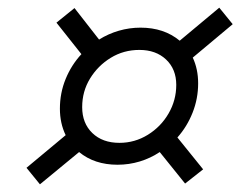

<svg xmlns="http://www.w3.org/2000/svg" viewBox="-20 -549 651 500"><path d="M84 -69 49 -112 151 -197Q136 -228 136 -266Q136 -307 151 -343.5Q166 -380 192 -408L127 -490L174 -528L238 -446Q262 -461 289.5 -469Q317 -477 346 -477Q407 -477 448 -443L551 -529L586 -486L482 -399Q496 -369 496 -332Q496 -292 481.5 -255.5Q467 -219 442 -191L509 -108L462 -71L396 -153Q372 -137 344 -128.5Q316 -120 286 -120Q226 -120 186 -153ZM291 -177Q331 -177 365 -198Q399 -219 419 -253.5Q439 -288 439 -328Q439 -369 412.5 -394Q386 -419 343 -419Q302 -419 268.5 -398.5Q235 -378 214.5 -344.5Q194 -311 194 -270Q194 -228 220.5 -202.5Q247 -177 291 -177Z"/></svg>

Font: Piazzolla SC
Style: Italic
Weight: 400
Italic angle: -11.3°
Designer: Juan Pablo del Peral
Foundry: Huerta Tipografica
Version: Version 1.330